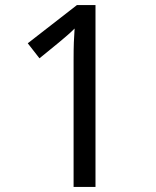

<svg xmlns="http://www.w3.org/2000/svg" viewBox="-20 -734 612 754"><path d="M355 0H269V-499Q269 -542 270 -568Q271 -594 273 -622Q257 -606 244 -595Q231 -584 211 -567L135 -505L89 -564L282 -714H355Z"/></svg>

Font: Noto Sans Imperial Aramaic
Style: Regular
Weight: 400
Designer: Monotype Design Team
Foundry: Monotype Imaging Inc.
Version: Version 2.001; ttfautohint (v1.8.4.7-5d5b)